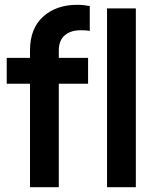

<svg xmlns="http://www.w3.org/2000/svg" viewBox="-20 -780 643 800"><path d="M105 0V-431H8V-539H105V-570Q105 -661 159.5 -710.5Q214 -760 302 -760Q314 -760 329 -758.5Q344 -757 354 -755V-651Q345 -653 334.5 -653.5Q324 -654 317 -654Q274 -654 249.5 -632.5Q225 -611 225 -570V-539H347V-431H225V0ZM426 0V-745H546V0Z"/></svg>

Font: Plus Jakarta Display Medium
Style: Regular
Weight: 500
Designer: Gumpita Rahayu
Foundry: Tokotype Studio
Version: Version 1.000